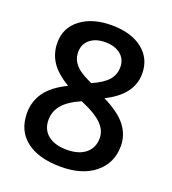

<svg xmlns="http://www.w3.org/2000/svg" viewBox="-134 -824 839 935"><g transform="rotate(20 285.5 -356.5)"><path d="M285.2 -723.1Q386.7 -723.1 445.8 -676.5Q504.9 -629.9 504.9 -551.8Q504.9 -441.9 373 -377Q457 -335 492.4 -288.6Q527.8 -242.2 527.8 -185.1Q527.8 -96.7 462.9 -43.5Q397.9 9.8 287.1 9.8Q170.9 9.8 106.9 -40Q43 -89.8 43 -181.2Q43 -240.7 76.4 -288.3Q109.9 -335.9 186 -373Q120.6 -412.1 92.8 -455.6Q64.9 -499 64.9 -553.2Q64.9 -630.9 126 -677Q187 -723.1 285.2 -723.1ZM152.8 -185.1Q152.8 -134.3 188.5 -106.2Q224.1 -78.1 285.2 -78.1Q348.1 -78.1 383.1 -107.2Q418 -136.2 418 -186Q418 -225.6 385.7 -258.3Q353.5 -291 288.1 -318.8L273.9 -325.2Q209.5 -296.9 181.2 -262.9Q152.8 -229 152.8 -185.1ZM284.2 -634.8Q235.4 -634.8 205.6 -610.6Q175.8 -586.4 175.8 -544.9Q175.8 -519.5 186.5 -499.5Q197.3 -479.5 217.8 -463.1Q238.3 -446.8 287.1 -423.8Q345.7 -449.7 369.9 -478.3Q394 -506.8 394 -544.9Q394 -586.4 364 -610.6Q334 -634.8 284.2 -634.8Z"/></g></svg>

Font: f4497506088       
Style: Regular
Weight: 600
Foundry: Ascender Corporation
Version: Version 1.10